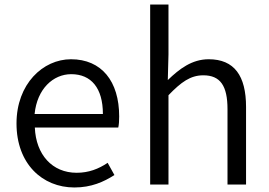

<svg xmlns="http://www.w3.org/2000/svg" viewBox="-20 -816 1191 849"><path d="M309 13C384 13 439 -12 486 -42L456 -96C416 -69 372 -52 319 -52C211 -52 139 -132 134 -252H503C506 -265 507 -283 507 -301C507 -457 429 -554 294 -554C170 -554 53 -445 53 -270C53 -92 167 13 309 13ZM133 -312C144 -423 215 -488 295 -488C383 -488 435 -427 435 -312Z M644 0H725V-395C781 -453 822 -483 879 -483C954 -483 986 -437 986 -333V0H1068V-343C1068 -481 1016 -554 903 -554C829 -554 774 -512 722 -462L725 -575V-796H644Z"/></svg>

Font: Source Han Sans JP Normal
Style: Regular
Weight: 350
Designer: Ryoko NISHIZUKA 西塚涼子 (kana, bopomofo & ideographs); Paul D. Hunt (Latin, Greek & Cyrillic); Sandoll Communications 산돌커뮤니
Foundry: Adobe
Version: Version 2.002;hotconv 1.0.116;makeotfexe 2.5.65601